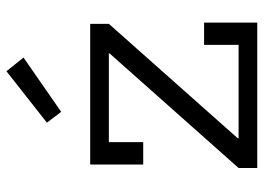

<svg xmlns="http://www.w3.org/2000/svg" viewBox="-134 -706 840 612"><g transform="rotate(-90 286.0 -400.0)"><path d="M56.5 -59.5 421.5 -470.5V-492L516 -473L151.5 -62.5V-38.5ZM516 -532.5V-473H139V-363.5H67.5V-532.5ZM449 -169.5H520V0H56.5V-59.5H449ZM365 -799.5 408.5 -745 235.5 -625 201 -670.5Z"/></g></svg>

Font: Hepta Slab ExtraLight
Style: Regular
Weight: 400
Version: Version 1.102